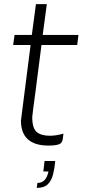

<svg xmlns="http://www.w3.org/2000/svg" viewBox="-20 -700 440 935"><path d="M159 215 162 191Q205 191 216 135H191L197 84H249Q246 119 238.5 149Q231 179 213 197Q195 215 159 215ZM217 9Q82 9 82 -113Q110 -337 129 -481H44L51 -530H135L155 -680H208L188 -530H362L356 -481H182L153 -255Q139 -153 137 -130Q137 -76 158.5 -57.5Q180 -39 222 -39Q253 -39 284 -48L289 -49L287 -34Q286 -15 278.5 -5Q271 5 241 8Z"/></svg>

Font: Tanohe Sans Light
Style: Italic
Weight: 300
Designer: Village Type and Design LLC & Cristiano Sobral
Foundry: Cooper Hewitt Smithsonian Design Museum
Version: Version 1.00;September 29, 2021;FontCreator 13.0.0.2655 64-b